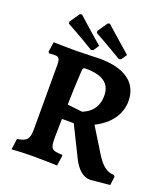

<svg xmlns="http://www.w3.org/2000/svg" viewBox="-155 -960 950 1085"><g transform="rotate(20 320.5 -417.5)"><path d="M434 -680 447 -685 469 -718C396 -781 318 -851 318 -851L306 -849L265 -789L266 -777C266 -777 350 -731 434 -680ZM268 -675 281 -679 303 -713C229 -776 152 -846 152 -846L140 -844L98 -784L100 -772C100 -772 184 -727 268 -675ZM514 16 631 5 638 -47 631 -56C588 -56 556 -82 519 -142L431 -285C518 -329 566 -396 566 -475C566 -586 482 -646 331 -646C331 -646 220 -642 180 -642C141 -642 55 -644 55 -644L46 -584L52 -576C52 -576 73 -578 86 -578C111 -578 118 -567 118 -529V-142C118 -85 103 -67 47 -60L38 6C38 6 106 1 165 1C201 1 311 3 311 4L320 -57L317 -63C253 -64 245 -73 245 -140L247 -253H318L405 -77C434 -16 471 16 514 16ZM340 -330 250 -340C251 -402 253 -463 258 -544C259 -562 262 -566 276 -566C378 -566 427 -531 427 -457C427 -366 361 -339 340 -330Z"/></g></svg>

Font: Alegreya SC
Style: Bold
Weight: 700
Designer: Juan Pablo del Peral
Foundry: Huerta Tipografica
Version: Version 2.007;PS 002.007;hotconv 1.0.88;makeotf.lib2.5.64775